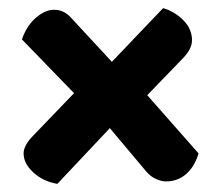

<svg xmlns="http://www.w3.org/2000/svg" viewBox="-20 -520 542 472"><path d="M342 -286 468 -143Q459 -111 438 -92.5Q417 -74 388 -74Q377 -74 363.5 -80Q350 -86 339 -99L250 -205L121 -68Q86 -74 62 -96Q38 -118 38 -143Q38 -163 63 -188L162 -291L34 -423Q38 -436 46 -449.5Q54 -463 64.5 -473Q75 -483 87.5 -489.5Q100 -496 113 -496Q138 -496 156 -475L255 -368L381 -500Q409 -492 430.5 -470.5Q452 -449 452 -421Q452 -399 428 -375Z"/></svg>

Font: Baloo 2 Latin
Style: Bold
Weight: 400
Designer: Sarang Kulkarni and Ek Type
Foundry: Ek Type
Version: Version 1.001